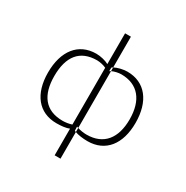

<svg xmlns="http://www.w3.org/2000/svg" viewBox="-203 -889 1213 1254"><g transform="rotate(30 403.0 -262.0)"><path d="M414 -38C417 -36 421 -35 425 -34V-3C421 -4 418 -6 415 -7ZM381 -34C362 -27 334 -23 313 -23C182 -23 120 -106 120 -250C120 -396 182 -478 312 -478C333 -478 364 -471 381 -462ZM425 -462C442 -471 473 -478 494 -478C621 -478 688 -393 688 -250C688 -108 622 -23 493 -23C472 -23 444 -27 425 -34ZM425 -462C421 -460 417 -458 415 -456V-483C418 -486 421 -488 425 -490ZM425 -722H381V-490C358 -503 318 -513 286 -513C151 -513 73 -411 73 -249C73 -89 151 11 286 11C322 11 358 7 381 -3V198H425V-3C448 6 485 11 520 11C655 11 733 -89 733 -249C733 -411 655 -513 520 -513C489 -513 448 -503 425 -490Z"/></g></svg>

Font: Perun ExtraLight
Style: Regular
Weight: 200
Foundry: Copyright (c) Stefan Peev, Context Ltd, 2016
Version: Version 1.089